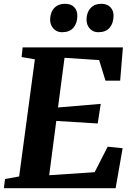

<svg xmlns="http://www.w3.org/2000/svg" viewBox="-28 -993 702 1013"><path d="M-7.5 0 -1.5 -48.5 73 -62 156 -680 86 -692 91.5 -743H620.5L606 -567.5H528.5L495 -676L312.5 -688L278 -426L503.5 -445L487.5 -341.5L269 -355L231.5 -68.5L471.5 -84.5L540 -219L619 -211L582 0ZM299 -823Q271.5 -823 253.8 -842.5Q236 -862 236.5 -891Q237.5 -929 258.5 -951Q279.5 -973 314.5 -973Q347.5 -973 364.2 -954.5Q381 -936 380 -908Q379.5 -870 359.2 -846.5Q339 -823 299 -823ZM490.5 -823Q463 -823 445.5 -842.5Q428 -862 428.5 -891Q429.5 -929 450.5 -951Q471.5 -973 506 -973Q538 -973 555 -954.5Q572 -936 571 -908Q570.5 -870 550.2 -846.5Q530 -823 490.5 -823Z"/></svg>

Font: Merriweather 20pt ExtraBold
Style: Italic
Weight: 800
Italic angle: -7.8°
Version: Version 2.101